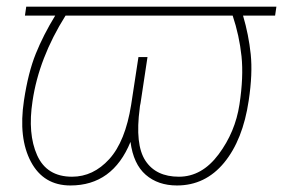

<svg xmlns="http://www.w3.org/2000/svg" viewBox="-20 -549 853 579"><path d="M197.3 -16.1Q261.2 -16.1 309.6 -69.3Q357.9 -122.6 375.5 -232.9L397.5 -377H424.8L403.8 -237.8Q402.8 -232.9 402.1 -229.5Q401.4 -226.1 401.4 -223.1Q386.7 -112.8 418.5 -64.5Q450.2 -16.1 519.5 -16.1Q588.9 -16.1 639.2 -83.5Q689.5 -150.9 702.1 -233.9Q714.8 -316.9 708.3 -379.4Q701.7 -441.9 681.6 -502H177.7Q97.2 -374 78.1 -244.1Q63 -145.5 92 -80.8Q121.1 -16.1 197.3 -16.1ZM513.7 10.3Q456.5 10.3 419.4 -22Q382.3 -54.2 373.5 -121.1Q319.8 10.3 192.4 10.3Q111.3 10.3 73.2 -61.3Q35.2 -132.8 52.2 -245.6Q64.9 -330.1 87.9 -387Q110.8 -443.8 146.5 -502H55.2L59.1 -528.8H813.5L809.6 -502H712.9Q730 -443.8 736.1 -385.3Q742.2 -326.7 730 -245.6Q712.4 -127 655.8 -58.3Q599.1 10.3 513.7 10.3Z"/></svg>

Font: Roboto-ThinItalic
Style: Italic
Weight: 250
Italic angle: -12°
Designer: Google
Version: Version 1.100141; 2013; ttfautohint (v0.94.14-c901) -l 8 -r 